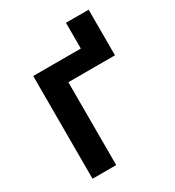

<svg xmlns="http://www.w3.org/2000/svg" viewBox="-166 -782 807 883"><g transform="rotate(-30 237.5 -341.0)"><path d="M66.1 -545.5H318.9V-682.2H439.3V-440H191.8V0H66.1Z"/></g></svg>

Font: DeltaSans SemiBold
Style: Regular
Weight: 600
Designer: Rasmus Andersson
Foundry: rsms
Version: Version 3.012